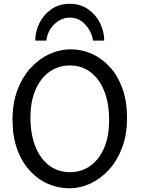

<svg xmlns="http://www.w3.org/2000/svg" viewBox="-20 -987 753 1019"><path d="M559.1 -349.1Q559.1 -439.5 533 -504.4Q506.8 -569.3 460.2 -604.5Q413.6 -639.6 351.6 -639.6Q290 -639.6 242.7 -606Q195.3 -572.3 168.5 -510.3Q141.6 -448.2 141.6 -363.8Q141.6 -274.9 167.7 -209.5Q193.8 -144 241 -108.6Q288.1 -73.2 351.6 -73.2Q411.6 -73.2 458.5 -106.2Q505.4 -139.2 532.2 -200.9Q559.1 -262.7 559.1 -349.1ZM654.3 -361.3Q654.3 -273.4 628.4 -204.1Q602.5 -134.8 558.8 -86.7Q515.1 -38.6 460.2 -13.2Q405.3 12.2 346.7 12.2Q287.6 12.2 233.6 -11.7Q179.7 -35.6 137.5 -82Q95.2 -128.4 70.8 -196Q46.4 -263.7 46.4 -351.6Q46.4 -439.5 72.3 -508.5Q98.1 -577.6 142.3 -626Q186.5 -674.3 241.9 -699.7Q297.4 -725.1 356.4 -725.1Q414.6 -725.1 468 -701.2Q521.5 -677.2 563.5 -630.9Q605.5 -584.5 629.9 -516.8Q654.3 -449.2 654.3 -361.3ZM533.2 -771.5H473.6Q466.3 -820.8 432.1 -857.2Q397.9 -893.6 350.1 -893.6Q318.4 -893.6 291.5 -876.7Q264.6 -859.9 247.1 -832.3Q229.5 -804.7 225.6 -771.5H167Q167 -818.8 189 -863.8Q210.9 -908.7 252 -937.7Q293 -966.8 350.1 -966.8Q407.2 -966.8 448.2 -937.7Q489.3 -908.7 511.2 -863.8Q533.2 -818.8 533.2 -771.5Z"/></svg>

Font: Andika LitF DSA DSG
Style: Regular
Weight: 400
Designer: Victor Gaultney, Annie Olsen, Julie Remington, Don Collingsworth, Eric Hays, Becca Hirsbrunner
Foundry: SIL International
Version: Version 6.200 ; LitF DSA DSG; ttfautohint (v1.8.3.10-c5d8)